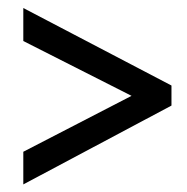

<svg xmlns="http://www.w3.org/2000/svg" viewBox="-20 -602 478 491"><path d="M39.6 -213.9 316.4 -356.9 39.6 -497.1V-581.5L418.5 -383.3V-332L39.6 -130.4Z"/></svg>

Font: Open Sans Condensed Medium
Style: Italic
Weight: 500
Width: 3
Italic angle: -12°
Designer: Monotype Design Team
Foundry: Monotype Imaging Inc.
Version: Version 3.000